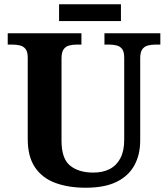

<svg xmlns="http://www.w3.org/2000/svg" viewBox="-20 -870 787 900"><path d="M381.7 10Q300.4 10 239 -12.8Q177.5 -35.6 143.8 -85.9Q110 -136.2 110 -217.7V-599.9Q110 -627 100.2 -639.8Q90.5 -652.6 74.3 -656.8Q58.1 -661 38.4 -661H16.2V-714H361.7V-661H339.4Q320.3 -661 303.9 -656.6Q287.5 -652.1 278 -638.6Q268.4 -625 268.4 -595.9V-210Q268.4 -125.9 308.8 -93.5Q349.1 -61 417.4 -61Q462.1 -61 494.5 -77.8Q526.8 -94.6 544.5 -128.7Q562.2 -162.7 562.2 -213.5V-599.9Q562.2 -627 552.8 -639.8Q543.3 -652.6 527.4 -656.8Q511.5 -661 491.8 -661H469.6V-714H731.6V-661H708.7Q689 -661 672.7 -656.6Q656.3 -652.1 646.7 -638.6Q637.2 -625 637.2 -595.9V-211.5Q637.2 -145 610 -95.2Q582.9 -45.5 526.7 -17.7Q470.4 10 381.7 10ZM256.9 -771.1V-849.9H546.9V-771.1Z"/></svg>

Font: Noto Serif Sinhala
Style: Regular
Weight: 400
Designer: Jelle Bosma - Monotype Design Team
Foundry: Monotype Imaging Inc.
Version: Version 2.006